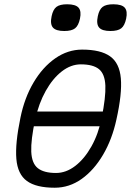

<svg xmlns="http://www.w3.org/2000/svg" viewBox="-20 -864 640 898"><path d="M95 -273.5 110 -342.5H505L490 -273.5ZM236 14Q149 14 105.8 -17.5Q62.5 -49 56.5 -120.8Q50.5 -192.5 75.5 -313Q94.5 -406.5 137 -478.2Q179.5 -550 238.2 -591Q297 -632 364 -632Q451 -632 495 -600.5Q539 -569 545.2 -497.5Q551.5 -426 524.5 -305Q504.5 -212.5 462 -140.2Q419.5 -68 361.8 -27Q304 14 236 14ZM242 -55Q289 -55 332 -88Q375 -121 407.8 -179.5Q440.5 -238 455.5 -313Q475 -409 472.8 -463.5Q470.5 -518 443 -540.5Q415.5 -563 358 -563Q311.5 -563 269 -530Q226.5 -497 194 -439Q161.5 -381 144.5 -305Q124 -209.5 126.2 -154.8Q128.5 -100 156.8 -77.5Q185 -55 242 -55ZM496.5 -719Q457.5 -719 443.5 -735.2Q429.5 -751.5 437.5 -788.5Q444 -819.5 460 -831.8Q476 -844 510 -844Q549.5 -844 563.5 -828Q577.5 -812 570 -776.5Q563 -744 547 -731.5Q531 -719 496.5 -719ZM280.5 -719Q241.5 -719 227.5 -735.2Q213.5 -751.5 221.5 -788.5Q228 -819.5 244 -831.8Q260 -844 294 -844Q333.5 -844 347.5 -828Q361.5 -812 354 -776.5Q347 -744 331 -731.5Q315 -719 280.5 -719Z"/></svg>

Font: Victor Mono Thin
Style: Italic
Weight: 100
Italic angle: -12°
Monospace: yes
Designer: Rune Bjørnerås
Version: Version 1.561;gftools[0.9.30]